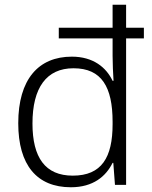

<svg xmlns="http://www.w3.org/2000/svg" viewBox="-20 -780 640 810"><path d="M279 10C373 10 427 -36 455 -93H458L465 0H512V-618H587V-663H512V-760H455V-663H228V-618H455V-544C455 -512 457 -470 459 -439H455C428 -496 373 -541 283 -541C142 -541 57 -445 57 -260C57 -83 136 10 279 10ZM287 -39C171 -39 117 -115 117 -259C117 -410 176 -492 290 -492C409 -492 455 -413 455 -266V-256C455 -116 409 -39 287 -39Z"/></svg>

Font: Noto Sans Myanmar UI Light
Style: Regular
Weight: 300
Designer: Monotype Design Team
Foundry: Monotype Imaging Inc.
Version: Version 2.103